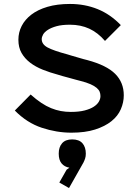

<svg xmlns="http://www.w3.org/2000/svg" viewBox="-20 -660 701 971"><path d="M606 -178Q606 -142 591 -107.5Q576 -73 543.5 -47Q511 -21 461 -5Q411 11 341 11Q266 11 191 -14Q116 -39 55 -101L135 -182Q163 -157 188.5 -140Q214 -123 238.5 -113Q263 -103 287.5 -98.5Q312 -94 338 -94Q380 -94 408.5 -101.5Q437 -109 454.5 -120.5Q472 -132 480 -146Q488 -160 488 -174Q488 -186 484 -196Q480 -206 469 -215.5Q458 -225 438 -234Q418 -243 386 -251Q381 -252 365 -256.5Q349 -261 330.5 -266Q312 -271 295.5 -275.5Q279 -280 274 -282Q233 -293 196.5 -307.5Q160 -322 132.5 -343Q105 -364 89 -392Q73 -420 73 -459Q73 -496 89.5 -528.5Q106 -561 138.5 -586Q171 -611 220 -625.5Q269 -640 334 -640Q409 -640 473.5 -614Q538 -588 591 -533L511 -453Q475 -495 431.5 -515Q388 -535 334 -535Q293 -535 266 -527.5Q239 -520 222 -509Q205 -498 198 -485.5Q191 -473 191 -462Q191 -436 220.5 -420Q250 -404 321 -385Q326 -383 340.5 -379Q355 -375 371.5 -370Q388 -365 402.5 -361Q417 -357 422 -356Q519 -330 562.5 -286.5Q606 -243 606 -178ZM414 117Q414 131 410.5 141.5Q407 152 402 162L329 291L280 263L317 198L331 188Q306 184 291.5 166.5Q277 149 277 117Q277 84 294 64.5Q311 45 345 45Q380 45 397 64.5Q414 84 414 117Z"/></svg>

Font: Sinkin Sans 500 Medium
Style: 500 Medium
Weight: 500
Designer: Keith Bates
Foundry: K-Type
Version: Sinkin Sans (version 1.0)  by Keith Bates   •   © 2014   www